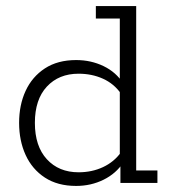

<svg xmlns="http://www.w3.org/2000/svg" viewBox="-20 -603 558 633"><path d="M231 10Q170 10 128 -17.5Q86 -45 64.5 -92Q43 -139 43 -198Q43 -257 64.5 -303.5Q86 -350 128 -377.5Q170 -405 231 -405Q280 -405 321.5 -385Q363 -365 387 -327L375 -332V-542H296V-583H429V-41H499V0H377V-65L387 -68Q363 -31 321.5 -10.5Q280 10 231 10ZM239 -35Q283 -35 319.5 -52Q356 -69 379 -101L375 -74V-319L379 -294Q356 -327 319.5 -343.5Q283 -360 239 -360Q174 -360 134.5 -317.5Q95 -275 95 -198Q95 -121 134.5 -78Q174 -35 239 -35Z"/></svg>

Font: Rokkitt Light
Style: Regular
Weight: 300
Version: Version 3.103